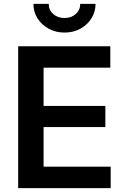

<svg xmlns="http://www.w3.org/2000/svg" viewBox="-20 -965 645 985"><path d="M73.2 0V-727.5H545.9V-617.7H203.6V-421.4H520.5V-313H203.6V-109.9H547.9V0ZM311 -797.9Q266.1 -797.9 230 -817.6Q193.8 -837.4 172.6 -870.6Q151.4 -903.8 151.4 -945.3H230Q230 -913.6 252.9 -893.1Q275.9 -872.6 311 -872.6Q345.7 -872.6 368.7 -893.1Q391.6 -913.6 391.6 -945.3H470.2Q470.2 -904.3 449.2 -870.8Q428.2 -837.4 392.1 -817.6Q356 -797.9 311 -797.9Z"/></svg>

Font: Inter SemiBold
Style: Regular
Weight: 600
Designer: Rasmus Andersson
Foundry: rsms
Version: Version 4.001;git-9221beed3